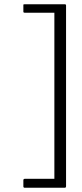

<svg xmlns="http://www.w3.org/2000/svg" viewBox="-20 -769 385 904"><path d="M96 115Q90 115 90 108V79Q90 76 92 74.5Q94 73 96 73H236V-709H96Q94 -709 92 -710Q90 -711 90 -714V-745Q90 -748 91.5 -748.5Q93 -749 97 -749H285Q291 -749 291 -743V108Q291 111 289.5 113Q288 115 285 115Z"/></svg>

Font: Glory Light
Style: Regular
Weight: 300
Version: Version 1.011